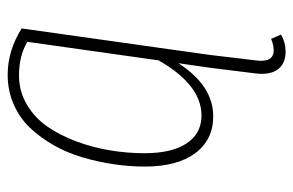

<svg xmlns="http://www.w3.org/2000/svg" viewBox="-153 -418 771 505"><g transform="rotate(-90 232.5 -165.5)"><path d="M353 168.9Q365.7 168.9 382.8 162.1L394 188Q373.5 200.2 349.1 200.2Q317.9 200.2 302.5 179.7Q287.1 159.2 292 120.1L307.1 -1L318.8 -82Q259.8 9.8 179.2 9.8Q117.2 9.8 82 -37.6Q46.9 -85 46.9 -169.9Q46.9 -210.4 53 -251.7Q59.1 -293 71 -333.7Q83 -374.5 103 -409.7Q123 -444.8 148.9 -472.2Q174.8 -499.5 210.7 -515.1Q246.6 -530.8 288.1 -530.8Q351.6 -530.8 410.2 -494.1L340.8 -1L326.2 121.1Q319.3 168.9 353 168.9ZM181.2 -21Q261.7 -21 326.2 -133.8L375 -479Q338.4 -501 287.1 -501Q245.1 -501 210.2 -480.5Q175.3 -460 152.1 -426.5Q128.9 -393.1 112.8 -349.4Q96.7 -305.7 89.4 -260.7Q82 -215.8 82 -170.9Q82 -99.1 107.9 -60.1Q133.8 -21 181.2 -21Z"/></g></svg>

Font: Fira Sans Compressed UltraLight
Style: Italic
Weight: 200
Width: 3
Italic angle: -8°
Designer: Carrois Corporate & Edenspiekermann AG
Foundry: Carrois Corporate GbR & Edenspiekermann AG
Version: Version 4.203;PS 004.203;hotconv 1.0.88;makeotf.lib2.5.64775